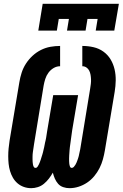

<svg xmlns="http://www.w3.org/2000/svg" viewBox="-20 -975 641 1003"><path d="M343 8Q326 8 310 2.5Q294 -3 283.5 -15Q273 -27 266.5 -42Q260 -57 256 -73Q247 -57 235.5 -42Q224 -27 209.5 -15Q195 -3 177.5 2.5Q160 8 143 8Q123 8 104.5 1.5Q86 -5 71.5 -17.5Q57 -30 47.5 -46.5Q38 -63 32.5 -81.5Q27 -100 25 -119.5Q23 -139 23 -159.5Q23 -180 25 -200Q27 -220 30 -240L81 -545Q85 -570 93 -595Q101 -620 115.5 -642.5Q130 -665 150 -683.5Q170 -702 194 -714Q218 -726 243.5 -730.5Q269 -735 294 -735V-629Q276 -629 260 -619.5Q244 -610 233 -595Q222 -580 216.5 -562.5Q211 -545 208 -528L158 -223Q157 -216 156 -209.5Q155 -203 154 -196Q153 -189 152 -182.5Q151 -176 150.5 -169.5Q150 -163 150 -156Q150 -149 150 -142.5Q150 -136 150.5 -129.5Q151 -123 152 -116.5Q153 -110 156 -104Q159 -98 166 -98Q172 -98 176.5 -104.5Q181 -111 183.5 -117Q186 -123 188.5 -129Q191 -135 193 -141.5Q195 -148 197 -154.5Q199 -161 201 -167Q203 -173 204.5 -179.5Q206 -186 207.5 -192.5Q209 -199 210.5 -205Q212 -211 213 -217.5Q214 -224 215.5 -230.5Q217 -237 218.5 -243Q220 -249 221 -255.5Q222 -262 223 -268.5Q224 -275 225 -281.5Q226 -288 227 -294L258 -478H388L357 -294Q356 -287 355 -279.5Q354 -272 353 -265Q352 -258 351 -250.5Q350 -243 349 -235.5Q348 -228 347 -221Q346 -214 345 -206.5Q344 -199 343.5 -191.5Q343 -184 342.5 -177Q342 -170 341.5 -162.5Q341 -155 341 -148Q341 -141 341 -134Q341 -127 342 -119.5Q343 -112 345.5 -105Q348 -98 355 -98Q361 -98 365.5 -103Q370 -108 373.5 -113.5Q377 -119 379.5 -125Q382 -131 384 -136.5Q386 -142 388 -148Q390 -154 391.5 -160Q393 -166 394 -172Q395 -178 396.5 -183.5Q398 -189 399 -195Q400 -201 401 -207L451 -512Q453 -524 454.5 -536.5Q456 -549 455.5 -561Q455 -573 453 -584.5Q451 -596 446 -606Q441 -616 431.5 -622.5Q422 -629 410 -629V-735Q440 -735 468.5 -728.5Q497 -722 520 -705.5Q543 -689 557.5 -665Q572 -641 578.5 -613Q585 -585 584.5 -555Q584 -525 579 -495L528 -190Q524 -166 517.5 -142.5Q511 -119 500 -97Q489 -75 472.5 -55Q456 -35 435 -21Q414 -7 390.5 0.5Q367 8 343 8ZM180 -815 203 -955H601L577 -815H480L490 -876H437L427 -815H330L340 -876H287L277 -815Z"/></svg>

Font: Iosevka Curly Slab HvExObl
Style: Regular
Weight: 900
Width: 7
Italic angle: -9°
Monospace: yes
Designer: Belleve Invis
Foundry: Belleve Invis
Version: Version 11.1.0; ttfautohint (v1.8.3)